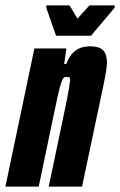

<svg xmlns="http://www.w3.org/2000/svg" viewBox="-41 -689 444 709"><path d="M-21 0 86 -510H204L196 -453H204Q215 -482 230.5 -496Q246 -510 261.5 -514Q277 -518 289 -518Q313 -518 327 -512Q341 -506 347.5 -492Q354 -478 354 -455Q354 -448 350.5 -425Q347 -402 341 -374L262 0H139L198 -282Q209 -334 213 -359Q217 -384 218 -394Q218 -399 216.5 -401.5Q215 -404 211.5 -404.5Q208 -405 203 -405Q198 -405 194 -401.5Q190 -398 185 -383.5Q180 -369 172.5 -336Q165 -303 153 -244L102 0ZM166 -557 130 -660V-669H216L245 -620L289 -669H383L382 -660L295 -557Z"/></svg>

Font: Saira UltraCondensed Black
Style: Italic
Weight: 900
Width: 1
Italic angle: -12°
Designer: Hector Gatti with collaboration of the Omnibus-Type team
Foundry: Omnibus-Type
Version: Version 1.101